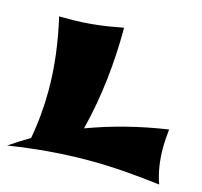

<svg xmlns="http://www.w3.org/2000/svg" viewBox="-90 -681 830 789"><g transform="rotate(15 325.0 -286.0)"><path d="M650 3C633 -44 626 -94 626 -146C626 -173 628 -200 631 -226C509 -208 397 -179 292 -140C329 -287 344 -434 344 -582C262 -566 193 -558 121 -558H74C97 -458 111 -357 111 -254C111 -185 105 -115 92 -45C62 -28 33 -9 5 10C125 -9 238 -18 349 -18C446 -18 543 -10 650 3Z"/></g></svg>

Font: Shojumaru
Style: Regular
Weight: 400
Designer: Astigmatic (AOETI)
Foundry: Astigmatic (AOETI)
Version: Version 1.000